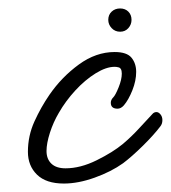

<svg xmlns="http://www.w3.org/2000/svg" viewBox="-20 -427 404 454"><path d="M131 7Q89 7 67.5 -14Q46 -35 46 -68Q46 -106 61.5 -140Q77 -174 97 -203Q126 -245 166.5 -274.5Q207 -304 251 -304Q280 -304 291 -290.5Q302 -277 302 -257Q302 -236 293 -213.5Q284 -191 273 -178Q266 -170 258 -170Q242 -170 242 -184Q242 -191 248 -197Q253 -202 260.5 -220.5Q268 -239 268 -253Q268 -267 259 -268Q256 -269 251 -269Q231 -269 206 -253.5Q181 -238 158 -213Q135 -188 119 -160Q106 -138 98 -113Q90 -88 90 -70Q90 -51 101.5 -40Q113 -29 135 -29Q170 -29 208.5 -48Q247 -67 271 -87Q291 -104 308 -122.5Q325 -141 340 -157Q344 -162 350 -162Q355 -162 359.5 -156.5Q364 -151 364 -143Q364 -134 359 -128Q343 -107 317 -81.5Q291 -56 271 -41Q243 -21 204 -7Q165 7 131 7ZM264 -352Q252 -352 244 -360.5Q236 -369 236 -380Q236 -392 244 -399.5Q252 -407 264 -407Q276 -407 283.5 -399.5Q291 -392 291 -380Q291 -369 283.5 -360.5Q276 -352 264 -352Z"/></svg>

Font: Meow Script
Style: Regular
Weight: 400
Designer: Robert E. Leuschke
Foundry: Robert E. Leuschke
Version: Version 1.010; ttfautohint (v1.8.3)